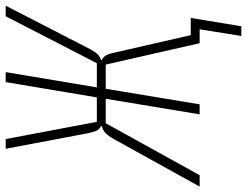

<svg xmlns="http://www.w3.org/2000/svg" viewBox="-156 -620 888 691"><g transform="rotate(-90 288.5 -274.0)"><path d="M529 0H479L402 -338H315L259 0H223L279 -338H191L4 0H-37L133 -307Q146 -330 156.5 -339.5Q167 -349 180 -352L181 -355Q170 -360 165 -369.5Q160 -379 155 -402L99 -698H134L196 -370H284L339 -698H375L320 -370H407L576 -698H614L458 -395Q448 -376 439.5 -367.5Q431 -359 419 -355L418 -352Q428 -348 434 -339Q440 -330 445 -307L508 -32H570L540 150H505Z"/></g></svg>

Font: IBM Plex Mono ExtraLight
Style: Italic
Weight: 200
Italic angle: -9°
Monospace: yes
Designer: Mike Abbink, Paul van der Laan, Pieter van Rosmalen
Foundry: Bold Monday
Version: Version 2.3